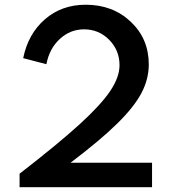

<svg xmlns="http://www.w3.org/2000/svg" viewBox="-20 -784 718 804"><path d="M62 0V-56.6Q224.1 -182.1 313.2 -263.4Q402.3 -344.7 441.4 -402.8Q480.5 -460.9 480.5 -511.2Q480.5 -573.2 437.3 -617.2Q394 -661.1 332 -661.1Q273.9 -661.1 230.2 -620.6Q186.5 -580.1 174.3 -515.1L77.1 -540.5Q97.7 -642.1 168 -703.1Q238.3 -764.2 338.9 -764.2Q452.1 -764.2 527.6 -692.9Q603 -621.6 603 -514.2Q603 -452.6 572.3 -394.3Q541.5 -335.9 470.9 -266.6Q400.4 -197.3 275.4 -102.5H616.7V0Z"/></svg>

Font: Spartan MB SemBd
Style: Regular
Weight: 600
Designer: Matt Bailey, Mirko Velimirovic
Foundry: Matt Bailey
Version: Version 1.005